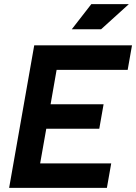

<svg xmlns="http://www.w3.org/2000/svg" viewBox="-20 -914 662 934"><path d="M24.4 0 125.5 -574.2 146.5 -693.4H622.1L601.1 -574.2H255.4L226.1 -406.7H483.9L462.9 -287.6H205.1L175.3 -119.1H521L500 0ZM329.1 -771.5 424.3 -894H606.9L471.7 -771.5Z"/></svg>

Font: CaskaydiaCove NFP
Style: Bold Italic
Weight: 700
Italic angle: -10°
Designer: Aaron Bell
Foundry: Saja Typeworks
Version: Version 2111.001; VTT 6.35;Nerd Fonts 3.1.1